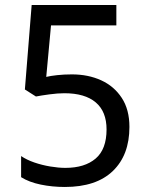

<svg xmlns="http://www.w3.org/2000/svg" viewBox="-20 -734 591 764"><path d="M238 10Q188 10 142 0.5Q96 -9 64 -29V-113Q86 -98 116.5 -87.5Q147 -77 180 -71.5Q213 -66 240 -66Q317 -66 360.5 -103Q404 -140 404 -219Q404 -290 361 -326.5Q318 -363 236 -363Q210 -363 176.5 -358.5Q143 -354 123 -350L79 -378L106 -714H443V-633H183L164 -428Q180 -432 207.5 -435Q235 -438 266 -438Q331 -438 382.5 -414.5Q434 -391 464.5 -344.5Q495 -298 495 -229Q495 -117 429 -53.5Q363 10 238 10Z"/></svg>

Font: hexuhindi05
Style: Book
Weight: 400
Designer: Jelle Bosma - Monotype Design Team
Foundry: Monotype Imaging Inc.
Version: Version 2.003